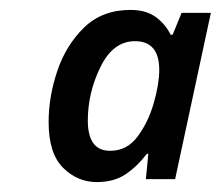

<svg xmlns="http://www.w3.org/2000/svg" viewBox="-20 -741 445 387"><path d="M175 -374Q210 -374 233.5 -390Q257 -406 276 -431H279L274 -380H333L405 -715H346L328 -671H324Q313 -693 293.5 -707Q274 -721 243 -721Q186 -721 149.5 -685.5Q113 -650 95.5 -598Q78 -546 78 -495Q78 -432 107 -403Q136 -374 175 -374ZM202 -437Q157 -437 157 -498Q157 -554 182.5 -606Q208 -658 252 -658Q301 -658 301 -600Q301 -572 290 -533.5Q279 -495 257.5 -466Q236 -437 202 -437Z"/></svg>

Font: Noto Sans UI Medium
Style: Italic
Weight: 500
Italic angle: -12°
Designer: Monotype Design Team
Foundry: Monotype Imaging Inc.
Version: Version 1.901